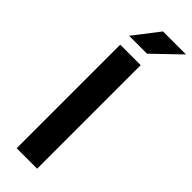

<svg xmlns="http://www.w3.org/2000/svg" viewBox="-290 -888 902 902"><g transform="rotate(45 161.0 -437.0)"><path d="M71 -688H207V0H71ZM169 -874H322L190 -747H71Z"/></g></svg>

Font: Roundo SemiBold
Style: Regular
Weight: 600
Designer: Namrata Goyal (Gurmukhi), Shiva Nallaperumal (Latin)
Foundry: Indian Type Foundry
Version: Version 1.000;PS 1.0;hotconv 1.0.88;makeotf.lib2.5.647800